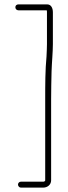

<svg xmlns="http://www.w3.org/2000/svg" viewBox="-20 -739 311 875"><path d="M64 -692H193C194 -689 194 -686 194 -683V-538C194 -523 193 -505 192 -482C186 -419 186 -353 186 -286V83C186 86 182 89 177 89H75C68 89 62 95 62 102C62 109 68 116 75 116H177C197 116 213 102 213 83V-286C213 -329 214 -372 215 -414C216 -450 221 -503 221 -538V-683C221 -702 213 -719 195 -719H64C56 -719 50 -714 50 -706C50 -698 56 -692 64 -692Z"/></svg>

Font: Electronic
Style: Lt
Weight: 300
Version: Version 1.011